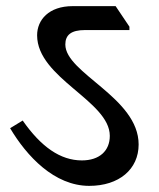

<svg xmlns="http://www.w3.org/2000/svg" viewBox="-20 -644 519 626"><path d="M271 -38C368 -38 432 -92 432 -173C432 -326 193 -405 193 -499C193 -530 212 -546 257 -546H402V-557L357 -624H217C139 -624 101 -579 101 -529C101 -389 338 -315 338 -201C338 -152 304 -121 247 -121C177 -121 114 -165 54 -251L13 -226C67 -135 157 -38 271 -38Z"/></svg>

Font: Noto Serif Devanagari Medium
Style: Regular
Weight: 500
Designer: Universal Thirst, Indian Type Foundry and the Monotype Design Team
Foundry: Monotype Imaging Inc.
Version: Version 2.004